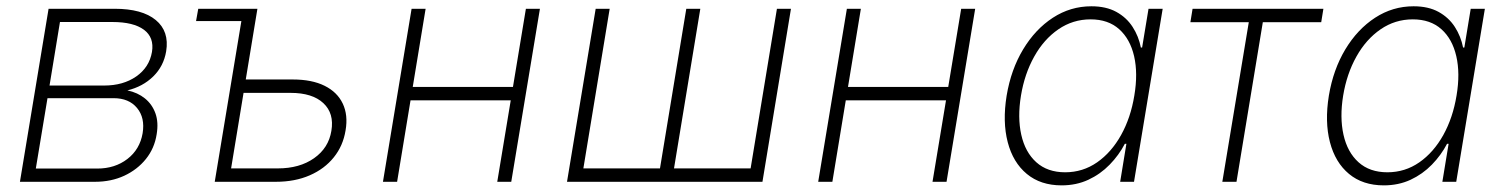

<svg xmlns="http://www.w3.org/2000/svg" viewBox="-20 -570 4718 602"><path d="M42.5 0 132.3 -542.5H339.4Q425.8 -542.5 468.5 -507.1Q511.2 -471.7 501 -409.2Q493.2 -362.3 460.4 -330.3Q427.7 -298.3 379.4 -286.6Q411.6 -279.8 434.3 -261.5Q457 -243.2 467.3 -214.8Q477.5 -186.5 471.2 -148.9Q464.4 -105 437.5 -71.5Q410.6 -38.1 369.6 -19Q328.6 0 277.8 0ZM92.3 -41.5H285.2Q340.3 -41.5 379.4 -71.5Q418.5 -101.6 427.2 -152.3Q435.1 -200.7 409.7 -231.4Q384.3 -262.2 335.9 -262.2H128.9ZM135.3 -301.8H306.6Q366.2 -301.8 407.2 -330.3Q448.2 -358.9 456.5 -407.2Q463.9 -452.6 431.2 -476.8Q398.4 -501 332.5 -501H168Z M594.7 -503.9 601.6 -542.5H763.7L756.8 -503.9ZM739.7 -320.8H897.9Q958 -320.8 997.8 -301Q1037.6 -281.2 1054.7 -245.1Q1071.8 -209 1063.5 -161.1Q1055.7 -112.8 1026.6 -76.7Q997.6 -40.5 951.2 -20.3Q904.8 0 844.7 0H653.3L743.2 -542.5H787.1L704.6 -42H851.1Q919.4 -42 964.8 -74Q1010.3 -106 1019 -159.7Q1028.3 -214.4 993.9 -246.6Q959.5 -278.8 891.1 -278.8H732.4Z M1602.1 -297.4 1595.2 -255.4H1254.9L1262.2 -297.4ZM1314.5 -542.5 1225.1 0H1180.7L1270.5 -542.5ZM1672.9 -542.5 1583 0H1539.1L1628.9 -542.5Z M1847.7 -542.5H1891.6L1809.1 -42H2049.3L2131.8 -542.5H2175.8L2093.3 -42H2333.5L2416 -542.5H2460L2370.6 0H1757.8Z M2966.8 -297.4 2960 -255.4H2619.6L2627 -297.4ZM2679.2 -542.5 2589.8 0H2545.4L2635.3 -542.5ZM3037.6 -542.5 2947.8 0H2903.8L2993.7 -542.5Z M3308.6 11.2Q3242.7 11.2 3199.5 -24.7Q3156.2 -60.5 3139.6 -124.3Q3123 -188 3136.2 -270Q3149.9 -352.1 3188 -415.3Q3226.1 -478.5 3281.2 -514.4Q3336.4 -550.3 3401.9 -550.3Q3448.2 -550.3 3480.2 -532.7Q3512.2 -515.1 3531.2 -485.6Q3550.3 -456.1 3557.1 -420.9H3561L3581.1 -542.5H3625.5L3535.6 0H3492.2L3511.7 -119.1H3506.8Q3488.3 -83.5 3459.2 -53.7Q3430.2 -23.9 3392.3 -6.3Q3354.5 11.2 3308.6 11.2ZM3319.8 -29.8Q3375 -29.8 3419.9 -61Q3464.8 -92.3 3495.1 -146.7Q3525.4 -201.2 3536.6 -270.5Q3548.3 -339.8 3535.9 -393.8Q3523.4 -447.8 3489 -478.5Q3454.6 -509.3 3399.4 -509.3Q3343.8 -509.3 3298.3 -478Q3252.9 -446.8 3222.7 -392.6Q3192.4 -338.4 3181.2 -270.5Q3169.9 -202.1 3182.1 -147.5Q3194.3 -92.8 3229.2 -61.3Q3264.2 -29.8 3319.8 -29.8Z M3812.5 0 3895.5 -500.5H3712.4L3719.2 -542.5H4129.4L4122.6 -500.5H3939.5L3856.9 0Z M4318.8 11.2Q4252.9 11.2 4209.7 -24.7Q4166.5 -60.5 4149.9 -124.3Q4133.3 -188 4146.5 -270Q4160.2 -352.1 4198.2 -415.3Q4236.3 -478.5 4291.5 -514.4Q4346.7 -550.3 4412.1 -550.3Q4458.5 -550.3 4490.5 -532.7Q4522.5 -515.1 4541.5 -485.6Q4560.5 -456.1 4567.4 -420.9H4571.3L4591.3 -542.5H4635.7L4545.9 0H4502.4L4522 -119.1H4517.1Q4498.5 -83.5 4469.5 -53.7Q4440.4 -23.9 4402.6 -6.3Q4364.7 11.2 4318.8 11.2ZM4330.1 -29.8Q4385.3 -29.8 4430.2 -61Q4475.1 -92.3 4505.4 -146.7Q4535.6 -201.2 4546.9 -270.5Q4558.6 -339.8 4546.1 -393.8Q4533.7 -447.8 4499.3 -478.5Q4464.8 -509.3 4409.7 -509.3Q4354 -509.3 4308.6 -478Q4263.2 -446.8 4232.9 -392.6Q4202.6 -338.4 4191.4 -270.5Q4180.2 -202.1 4192.4 -147.5Q4204.6 -92.8 4239.5 -61.3Q4274.4 -29.8 4330.1 -29.8Z"/></svg>

Font: Inter 16pt ExtraLight
Style: Italic
Weight: 250
Italic angle: -9.3988°
Version: Version 4.001;git-66647c0bb